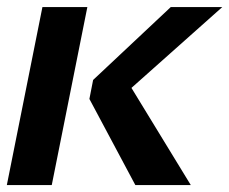

<svg xmlns="http://www.w3.org/2000/svg" viewBox="-28 -533 661 553"><path d="M612.3 -512.7 350.6 -279.8 521.5 0H361.8L229.5 -248L240.2 -302.7L463.9 -512.7ZM223.6 -512.7 121.1 0H-8.3L94.2 -512.7Z"/></svg>

Font: Sansation
Style: Bold Italic
Weight: 700
Designer: Bernd Montag
Version: Version 1.301